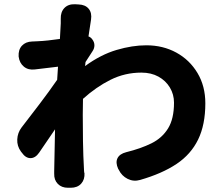

<svg xmlns="http://www.w3.org/2000/svg" viewBox="-20 -833 1040 907"><path d="M267 -722Q267 -737 267 -740Q267 -743 267 -742Q267 -741 267 -744Q266 -776 284 -795Q302 -814 334 -813L351 -812Q383 -811 399 -791.5Q415 -772 410 -740L398 -661Q409 -657 416 -647Q426 -634 426 -619Q426 -604 417 -591L384 -540L382 -521Q456 -575 530.5 -597Q605 -619 671 -619Q750 -619 813 -584.5Q876 -550 913 -488Q950 -426 950 -345Q950 -244 916 -174Q882 -104 814 -58.5Q746 -13 642 17Q611 26 583 12Q555 -2 541 -31L538 -36Q525 -65 535 -85.5Q545 -106 576 -114Q645 -131 695.5 -156Q746 -181 774 -226.5Q802 -272 802 -348Q802 -387 782.5 -419.5Q763 -452 728.5 -471Q694 -490 648 -490Q570 -490 502 -456Q434 -422 372 -366L371 -292Q371 -233 372 -165.5Q373 -98 377 -27Q378 -14 378 -16.5Q378 -19 379 -16Q381 15 363.5 34.5Q346 54 314 54H301Q271 54 253 35.5Q235 17 236 -13Q236 -16 236 -14Q236 -12 236 -24L240 -222L165 -112Q147 -86 124 -86Q101 -86 83 -112L79 -117Q60 -143 61.5 -174.5Q63 -206 82 -231Q123 -284 167.5 -342.5Q212 -401 250 -456L254 -518L145 -505Q114 -501 93 -518Q72 -535 68 -566Q66 -598 83.5 -617Q101 -636 132 -637Q136 -637 133 -637Q130 -637 133 -637Q136 -637 155 -638Q180 -639 207.5 -642Q235 -645 263 -649Z"/></svg>

Font: Chiron GoRound TC EB
Style: Regular
Weight: 700
Designer: Ryoko NISHIZUKA 西塚涼子 (kana, bopomofo & ideographs); Paul D. Hunt (Latin, Greek & Cyrillic); Sandoll Communications 산돌커뮤니
Foundry: Adobe
Version: Version 1.000;hotconv 1.1.1;makeotfexe 2.6.0